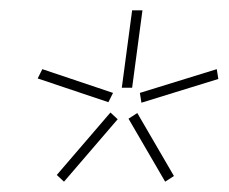

<svg xmlns="http://www.w3.org/2000/svg" viewBox="-20 -820 443 372"><path d="M236 -650H216L236 -800H256ZM104 -468 90 -481 194 -602 208 -589ZM190 -622 53 -668 62 -686 199 -640ZM300 -468 229 -590 246 -601 317 -479ZM254 -621 251 -640 400 -686 403 -667Z"/></svg>

Font: Tanohe Sans Thin
Style: Italic
Weight: 100
Designer: Village Type and Design LLC & Cristiano Sobral
Foundry: Cooper Hewitt Smithsonian Design Museum
Version: Version 1.00;September 29, 2021;FontCreator 13.0.0.2655 64-b